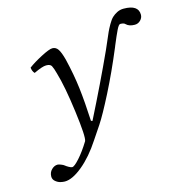

<svg xmlns="http://www.w3.org/2000/svg" viewBox="-113 -642 929 979"><g transform="rotate(-15 352.0 -153.0)"><path d="M484.9 -358.9Q491.2 -373 503.7 -402.1Q516.1 -431.2 522.7 -445.8Q529.3 -460.4 541.5 -481.7Q553.7 -502.9 564.7 -513.4Q575.7 -523.9 591.6 -532Q607.4 -540 626 -540Q704.1 -540 704.1 -487.8Q704.1 -471.2 691.4 -458.5Q678.7 -445.8 661.1 -445.8Q631.3 -445.8 616.2 -460.9Q609.4 -469.2 589.8 -469.2Q582 -469.2 569.8 -444.3Q557.6 -419.4 536.1 -367.7Q535.2 -364.7 534.2 -362.5Q533.2 -360.4 532.2 -357.9Q483.4 -241.2 433.1 -142.3Q382.8 -43.5 354 0L307.1 69.8Q258.8 144 204.3 189Q149.9 233.9 109.9 233.9Q99.1 233.9 86.2 230.7Q73.2 227.5 61 217.3Q48.8 207 48.8 191.9Q48.8 169.9 63.5 155.5Q78.1 141.1 95.2 141.1Q101.1 141.1 113 145.8Q125 150.4 129.9 154.8Q136.2 160.2 147.5 166.5Q158.7 172.9 165 172.9Q176.3 172.9 204.6 141.4Q232.9 109.9 262.2 62Q271.5 42 253.4 -95.9Q235.4 -233.9 212.9 -309.1Q205.6 -336.9 198.2 -351.1Q191.9 -362.8 169.9 -362.8Q149.9 -362.8 104 -340.8Q92.8 -352.1 90.8 -372.1Q119.6 -393.6 163.3 -416.3Q207 -439 223.1 -439Q241.7 -439 252.9 -422.4Q264.2 -405.8 274.9 -365.2Q295.4 -279.8 304.2 -205.8Q313 -131.8 317.9 -30.8L325.2 -27.8Q415 -205.6 484.9 -358.9Z"/></g></svg>

Font: Common Serif Medium
Style: Italic
Weight: 500
Italic angle: -12°
Designer: Philipp H. Poll, Khaled Hosny
Foundry: Stefan Peev, Context Ltd.
Version: Version 1.026